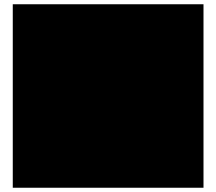

<svg xmlns="http://www.w3.org/2000/svg" viewBox="-20 -760 1016 902"><path d="M936 122V-740H40V122Z"/></svg>

Font: Takraf VEB
Style: Regular
Weight: 400
Designer: Jan Sonntag
Foundry: Jan Sonntag | S FONTS | www.sonntag.nl
Version: Version 2.001